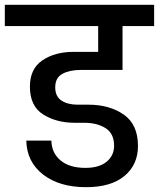

<svg xmlns="http://www.w3.org/2000/svg" viewBox="-44 -760 659 796"><path d="M185 -398Q185 -360 211 -343Q237 -326 278 -326H323Q410 -326 469 -285Q528 -244 528 -155Q528 -77 472 -30.5Q416 16 313 16Q202 16 134.5 -36.5Q67 -89 65 -177H169Q170 -126 207 -95Q244 -64 310 -64Q367 -64 398 -89.5Q429 -115 429 -156Q429 -206 394 -228.5Q359 -251 304 -251H265Q190 -251 135 -285.5Q80 -320 80 -401Q80 -475 132 -510Q184 -545 261 -545H363V-652H-24V-740H595V-652H464V-470H290Q245 -470 215 -454Q185 -438 185 -398Z"/></svg>

Font: Poppins Medium A&M
Style: Regular
Weight: 500
Designer: Ninad Kale (Devanagari), Jonny Pinhorn (Latin)
Foundry: Indian Type Foundry
Version: 4.004